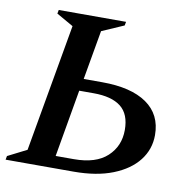

<svg xmlns="http://www.w3.org/2000/svg" viewBox="-83 -734 799 809"><g transform="rotate(10 317.0 -330.0)"><path d="M104 -660H392L389 -644L295 -603L258 -392H337Q461 -392 528 -345.5Q595 -299 595 -211Q595 -150 558 -102.5Q521 -55 451.5 -27.5Q382 0 284 0H-7L-4 -16L77 -57L173 -603L101 -644ZM198 -52H276Q370 -52 418 -96.5Q466 -141 466 -210Q466 -278 426.5 -309Q387 -340 310 -340H248Z"/></g></svg>

Font: Spectral SemiBold
Style: Italic
Weight: 600
Italic angle: -10°
Designer: Jean-Baptiste Levee
Foundry: Production Type
Version: Version 2.001